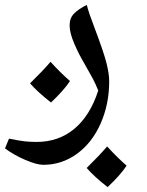

<svg xmlns="http://www.w3.org/2000/svg" viewBox="-60 -411 588 770"><path d="M113.8 250Q87.4 250 41.3 230.2Q-4.9 210.4 -40 184.1L-23.9 145Q17.1 153.3 39.1 155.8Q61 158.2 86.9 158.2Q174.8 158.2 238 105.7Q301.3 53.2 334 -47.9Q323.2 -74.7 313 -94.2Q302.7 -113.8 278.3 -156.2Q256.3 -192.9 237.8 -236.1Q219.2 -279.3 219.2 -309.1Q219.2 -338.9 237.5 -357.2Q255.9 -375.5 288.1 -391.1Q295.9 -359.4 321.3 -293.5Q356.9 -199.2 367.4 -156.7Q377.9 -114.3 377.9 -85Q377.9 6.8 343.5 84.5Q309.1 162.1 248.3 206.1Q187.5 250 113.8 250ZM220.7 -85.9Q195.8 -48.3 144.5 0Q92.3 -40.5 60.5 -76.7Q112.8 -127.9 142.6 -163.1Q183.1 -118.7 220.7 -85.9ZM447.8 253.4Q422.9 291 371.6 339.4Q319.3 298.8 287.6 262.7Q339.8 211.4 369.6 176.3Q410.2 220.7 447.8 253.4Z"/></svg>

Font: Droid Arabic Naskh
Style: Regular
Weight: 400
Designer: Pascal Zoghbi
Foundry: Ascender Corporation
Version: Version 1.00